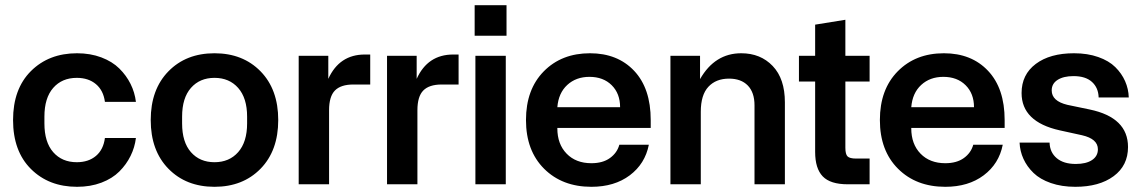

<svg xmlns="http://www.w3.org/2000/svg" viewBox="-20 -717 4449 747"><path d="M279.8 9.8Q169.9 9.8 100.3 -59.6Q30.8 -128.9 30.8 -250Q30.8 -371.1 100.3 -440.4Q169.9 -509.8 279.8 -509.8Q331.5 -509.8 374.3 -493.7Q417 -477.5 444.3 -450.4Q471.7 -423.3 488 -390.4Q504.4 -357.4 508.8 -320.8H388.2Q382.3 -365.2 353.3 -389.6Q324.2 -414.1 278.8 -414.1Q221.2 -414.1 187 -375Q152.8 -335.9 152.8 -263.2V-236.8Q152.8 -164.1 187 -125Q221.2 -85.9 278.8 -85.9Q324.2 -85.9 353.3 -110.4Q382.3 -134.8 388.2 -180.2H508.8Q504.4 -143.6 488 -110.4Q471.7 -77.1 444.3 -49.8Q417 -22.5 374.5 -6.3Q332 9.8 279.8 9.8Z M993.7 -60.5Q924.8 9.8 814.5 9.8Q704.1 9.8 635.3 -60.5Q566.4 -130.9 566.4 -250Q566.4 -369.1 635.3 -439.5Q704.1 -509.8 814.5 -509.8Q924.8 -509.8 993.7 -439.5Q1062.5 -369.1 1062.5 -250Q1062.5 -130.9 993.7 -60.5ZM688.5 -236.8Q688.5 -164.1 722.9 -125Q757.3 -85.9 814.5 -85.9Q872.1 -85.9 906.7 -125.2Q941.4 -164.6 941.4 -236.8V-263.2Q941.4 -335.4 906.7 -374.8Q872.1 -414.1 814.5 -414.1Q757.3 -414.1 722.9 -375Q688.5 -335.9 688.5 -263.2Z M1142.1 0V-500H1257.3V-410.2Q1300.3 -504.9 1399.4 -504.9H1420.4V-388.2H1354.5Q1306.2 -388.2 1283.2 -365Q1260.3 -341.8 1260.3 -288.1V0Z M1485.8 0V-500H1601.1V-410.2Q1644 -504.9 1743.2 -504.9H1764.2V-388.2H1698.2Q1649.9 -388.2 1627 -365Q1604 -341.8 1604 -288.1V0Z M1829.6 0V-500H1947.8V0ZM1826.7 -578.1H1950.7V-696.8H1826.7Z M2280.8 9.8Q2167.5 9.8 2096.9 -60.5Q2026.4 -130.9 2026.4 -250Q2026.4 -369.1 2095.7 -439.5Q2165 -509.8 2275.4 -509.8Q2382.8 -509.8 2447.3 -441.4Q2511.7 -373 2511.7 -250V-219.2H2148.4V-217.8Q2148.4 -156.2 2184.6 -119.1Q2220.7 -82 2280.8 -82Q2325.2 -82 2353 -102.1Q2380.9 -122.1 2389.6 -153.8H2504.4Q2489.7 -79.6 2430.2 -34.9Q2370.6 9.8 2280.8 9.8ZM2148.4 -299.8H2392.6Q2392.6 -353 2359.9 -385.5Q2327.1 -418 2273.4 -418Q2221.2 -418 2187 -386.5Q2152.8 -355 2148.4 -299.8Z M2588.4 0V-500H2703.6V-409.2Q2761.2 -509.8 2863.8 -509.8Q2939 -509.8 2986.3 -460.2Q3033.7 -410.6 3033.7 -318.8V0H2915.5V-307.1Q2915.5 -357.4 2889.4 -384.3Q2863.3 -411.1 2816.4 -411.1Q2765.6 -411.1 2736.1 -379.4Q2706.5 -347.7 2706.5 -282.2V0Z M3278.3 0Q3210.4 0 3180.9 -30.8Q3151.4 -61.5 3151.4 -126V-399.9H3088.4V-500H3151.4V-621.1L3269 -640.1V-500H3363.3V-399.9H3269V-142.1Q3269 -116.7 3277.6 -108.4Q3286.1 -100.1 3311 -100.1H3363.3V0Z M3657.7 9.8Q3544.4 9.8 3473.9 -60.5Q3403.3 -130.9 3403.3 -250Q3403.3 -369.1 3472.7 -439.5Q3542 -509.8 3652.3 -509.8Q3759.8 -509.8 3824.2 -441.4Q3888.7 -373 3888.7 -250V-219.2H3525.4V-217.8Q3525.4 -156.2 3561.5 -119.1Q3597.7 -82 3657.7 -82Q3702.1 -82 3730 -102.1Q3757.8 -122.1 3766.6 -153.8H3881.3Q3866.7 -79.6 3807.1 -34.9Q3747.6 9.8 3657.7 9.8ZM3525.4 -299.8H3769.5Q3769.5 -353 3736.8 -385.5Q3704.1 -418 3650.4 -418Q3598.1 -418 3564 -386.5Q3529.8 -355 3525.4 -299.8Z M4102.5 -210Q3954.6 -243.2 3954.6 -355Q3954.6 -426.8 4009.8 -468.3Q4064.9 -509.8 4158.7 -509.8Q4211.4 -509.8 4252.9 -495.1Q4294.4 -480.5 4319.3 -455.8Q4344.2 -431.2 4357.4 -401.1Q4370.6 -371.1 4371.6 -337.9H4254.4Q4253.4 -375.5 4228.5 -398.2Q4203.6 -420.9 4156.7 -420.9Q4117.7 -420.9 4094.7 -406.2Q4071.8 -391.6 4071.8 -365.2Q4071.8 -323.7 4132.8 -309.1L4219.7 -291Q4368.7 -259.8 4368.7 -145Q4368.7 -72.8 4312.7 -31.5Q4256.8 9.8 4163.6 9.8Q4110.4 9.8 4068.4 -4.9Q4026.4 -19.5 4001 -44.2Q3975.6 -68.8 3961.9 -98.9Q3948.2 -128.9 3946.8 -162.1H4063.5Q4064.5 -124.5 4091.1 -101.8Q4117.7 -79.1 4165.5 -79.1Q4205.6 -79.1 4228.5 -94.2Q4251.5 -109.4 4251.5 -136.2Q4251.5 -176.8 4189.5 -190.9Z"/></svg>

Font: TASA Orbiter Display SemiBold
Style: Regular
Weight: 600
Designer: Weizhong Zhang
Version: Version 1.000;Glyphs 3.1.2 (3151)